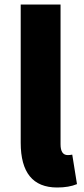

<svg xmlns="http://www.w3.org/2000/svg" viewBox="-20 -819 372 853"><path d="M72 -185V-799H249V-178Q249 -130 281 -130Q291 -130 301 -132L322 -1Q286 14 234 14Q72 14 72 -185Z"/></svg>

Font: KaiGen Gothic SC Heavy
Style: Bold
Weight: 900
Designer: Ryoko NISHIZUKA Ë•øÂ°öÊ∂ºÂ≠ê (kana & ideographs); Paul D. Hunt (Latin, Greek & Cyrillic); Wenlong ZHANG Âº†ÊñáÈæô (bopom
Version: Version 1.001 October 10, 2014